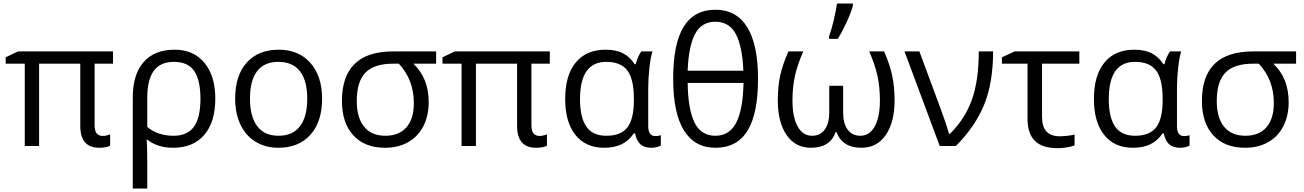

<svg xmlns="http://www.w3.org/2000/svg" viewBox="-20 -826 7375 1086"><path d="M561 -57.1Q579.6 -57.1 603 -65.9V-2Q582 9.8 541 9.8Q434.1 9.8 434.1 -113.8V-465.8H201.2V0H120.1V-465.8H12.2V-502L82 -535.2H619.1V-465.8H515.1V-120.1Q515.1 -84 527.6 -70.6Q540 -57.1 561 -57.1Z M1197.8 -268.1Q1197.8 -135.7 1135.3 -63Q1072.8 9.8 959 9.8Q871.6 9.8 813 -36.1H809.1Q813 -6.3 813 97.2V240.2H731V-274.9Q731 -404.8 792.2 -474.9Q853.5 -544.9 967.8 -544.9Q1074.7 -544.9 1136.2 -470.9Q1197.8 -397 1197.8 -268.1ZM963.9 -476.1Q886.7 -476.1 849.9 -425.5Q813 -375 813 -272.9V-107.9Q872.6 -58.1 961.9 -58.1Q1039.6 -58.1 1076.7 -108.9Q1113.8 -159.7 1113.8 -268.1Q1113.8 -372.6 1078.6 -424.3Q1043.5 -476.1 963.9 -476.1Z M1801.8 -268.1Q1801.8 -137.2 1735.8 -63.7Q1669.9 9.8 1553.7 9.8Q1481.9 9.8 1426.3 -23.9Q1370.6 -57.6 1340.3 -120.6Q1310.1 -183.6 1310.1 -268.1Q1310.1 -398.9 1375.5 -471.9Q1440.9 -544.9 1557.1 -544.9Q1669.4 -544.9 1735.6 -470.2Q1801.8 -395.5 1801.8 -268.1ZM1394 -268.1Q1394 -165.5 1435.1 -111.8Q1476.1 -58.1 1555.7 -58.1Q1635.3 -58.1 1676.5 -111.6Q1717.8 -165 1717.8 -268.1Q1717.8 -370.1 1676.5 -423.1Q1635.3 -476.1 1554.7 -476.1Q1475.1 -476.1 1434.6 -423.8Q1394 -371.6 1394 -268.1Z M2404.8 -248Q2404.8 -171.4 2374.8 -112.5Q2344.7 -53.7 2288.8 -22Q2232.9 9.8 2157.7 9.8Q2043 9.8 1978.5 -60.5Q1914.1 -130.9 1914.1 -254.9Q1914.1 -535.2 2203.1 -535.2H2446.8V-465.8H2317.9Q2404.8 -384.3 2404.8 -248ZM1998 -254.9Q1998 -160.2 2039.6 -109.1Q2081.1 -58.1 2159.7 -58.1Q2237.3 -58.1 2279.1 -106.2Q2320.8 -154.3 2320.8 -243.2Q2320.8 -375 2235.8 -465.8H2204.1Q2095.7 -465.8 2046.9 -415Q1998 -364.3 1998 -254.9Z M3031.7 -57.1Q3050.3 -57.1 3073.7 -65.9V-2Q3052.7 9.8 3011.7 9.8Q2904.8 9.8 2904.8 -113.8V-465.8H2671.9V0H2590.8V-465.8H2482.9V-502L2552.7 -535.2H3089.8V-465.8H2985.8V-120.1Q2985.8 -84 2998.3 -70.6Q3010.7 -57.1 3031.7 -57.1Z M3409.7 -58.1Q3492.2 -58.1 3528.8 -105.7Q3565.4 -153.3 3565.4 -259.8V-267.1Q3565.4 -378.9 3528.3 -427.5Q3491.2 -476.1 3408.7 -476.1Q3260.7 -476.1 3260.7 -265.1Q3260.7 -161.6 3296.6 -109.9Q3332.5 -58.1 3409.7 -58.1ZM3397.5 9.8Q3293 9.8 3234.9 -62.7Q3176.8 -135.3 3176.8 -266.1Q3176.8 -399.9 3236.3 -472.4Q3295.9 -544.9 3405.8 -544.9Q3464.8 -544.9 3504.2 -524.4Q3543.5 -503.9 3569.8 -462.9H3575.7Q3587.4 -507.8 3607.4 -535.2H3670.4Q3660.2 -502.9 3653.3 -442.9Q3646.5 -382.8 3646.5 -326.2V-111.8Q3646.5 -56.2 3687.5 -56.2Q3701.7 -56.2 3717.8 -61V-2.9Q3695.3 9.8 3663.6 9.8Q3624 9.8 3602.3 -10Q3580.6 -29.8 3571.8 -71.8H3565.4Q3536.6 -29.8 3495.8 -10Q3455.1 9.8 3397.5 9.8Z M4267.6 -380.9Q4267.6 -182.6 4208 -86.4Q4148.4 9.8 4026.4 9.8Q3909.2 9.8 3848.4 -88.6Q3787.6 -187 3787.6 -380.9Q3787.6 -579.6 3847.4 -675.3Q3907.2 -771 4026.4 -771Q4145.5 -771 4206.5 -672.1Q4267.6 -573.2 4267.6 -380.9ZM4026.4 -58.1Q4106.4 -58.1 4144.5 -132.6Q4182.6 -207 4185.5 -356.9H3869.6Q3871.6 -208.5 3908.2 -133.3Q3944.8 -58.1 4026.4 -58.1ZM4026.4 -703.1Q3947.8 -703.1 3911.1 -633.1Q3874.5 -563 3869.6 -425.8H4184.6Q4179.2 -563 4142.1 -633.1Q4105 -703.1 4026.4 -703.1Z M4567.4 9.8Q4478.5 9.8 4429 -62.5Q4379.4 -134.8 4379.4 -258.8Q4379.4 -335 4392.8 -397.7Q4406.2 -460.4 4439.5 -535.2H4523.4Q4490.2 -459 4476.3 -396.7Q4462.4 -334.5 4462.4 -257.8Q4462.4 -163.6 4491.7 -110.8Q4521 -58.1 4573.2 -58.1Q4619.1 -58.1 4644.8 -93Q4670.4 -127.9 4670.4 -189V-340.8H4749V-189Q4749 -126.5 4774.9 -92.3Q4800.8 -58.1 4846.2 -58.1Q4898.4 -58.1 4927.7 -110.8Q4957 -163.6 4957 -257.8Q4957 -331.5 4943.6 -395Q4930.2 -458.5 4896.5 -535.2H4980.5Q5012.2 -463.9 5026.1 -399.7Q5040 -335.4 5040 -258.8Q5040 -135.7 4990.5 -63Q4940.9 9.8 4852.1 9.8Q4744.6 9.8 4711.4 -79.1H4707Q4675.3 9.8 4567.4 9.8ZM4669.4 -620.1Q4682.6 -655.3 4695.6 -710.7Q4708.5 -766.1 4714.4 -806.2H4804.2V-794.9Q4795.4 -758.8 4768.8 -700.9Q4742.2 -643.1 4718.3 -606H4669.4Z M5096.2 -535.2H5180.2L5287.1 -247.1Q5299.8 -214.4 5320.1 -156.2Q5340.3 -98.1 5348.1 -67.9H5352.1Q5438.5 -153.3 5477.3 -262Q5516.1 -370.6 5516.1 -535.2H5597.2Q5597.2 -357.9 5546.6 -233.9Q5496.1 -109.9 5386.2 0H5295.4Z M6085 -535.2V-465.8H5874V-164.1Q5874 -55.2 5974.1 -55.2Q5997.1 -55.2 6021 -58.3Q6044.9 -61.5 6058.1 -64.9V-3.9Q6041 3.4 6013.9 7.8Q5986.8 12.2 5963.4 12.2Q5875 12.2 5833.5 -29.3Q5792 -70.8 5792 -153.8V-465.8H5647V-502L5719.2 -535.2Z M6400.4 -58.1Q6482.9 -58.1 6519.5 -105.7Q6556.2 -153.3 6556.2 -259.8V-267.1Q6556.2 -378.9 6519 -427.5Q6481.9 -476.1 6399.4 -476.1Q6251.5 -476.1 6251.5 -265.1Q6251.5 -161.6 6287.4 -109.9Q6323.2 -58.1 6400.4 -58.1ZM6388.2 9.8Q6283.7 9.8 6225.6 -62.7Q6167.5 -135.3 6167.5 -266.1Q6167.5 -399.9 6227.1 -472.4Q6286.6 -544.9 6396.5 -544.9Q6455.6 -544.9 6494.9 -524.4Q6534.2 -503.9 6560.5 -462.9H6566.4Q6578.1 -507.8 6598.1 -535.2H6661.1Q6650.9 -502.9 6644 -442.9Q6637.2 -382.8 6637.2 -326.2V-111.8Q6637.2 -56.2 6678.2 -56.2Q6692.4 -56.2 6708.5 -61V-2.9Q6686 9.8 6654.3 9.8Q6614.7 9.8 6593 -10Q6571.3 -29.8 6562.5 -71.8H6556.2Q6527.3 -29.8 6486.6 -10Q6445.8 9.8 6388.2 9.8Z M7269 -248Q7269 -171.4 7239 -112.5Q7209 -53.7 7153.1 -22Q7097.2 9.8 7022 9.8Q6907.2 9.8 6842.8 -60.5Q6778.3 -130.9 6778.3 -254.9Q6778.3 -535.2 7067.4 -535.2H7311V-465.8H7182.1Q7269 -384.3 7269 -248ZM6862.3 -254.9Q6862.3 -160.2 6903.8 -109.1Q6945.3 -58.1 7023.9 -58.1Q7101.6 -58.1 7143.3 -106.2Q7185.1 -154.3 7185.1 -243.2Q7185.1 -375 7100.1 -465.8H7068.4Q6960 -465.8 6911.1 -415Q6862.3 -364.3 6862.3 -254.9Z"/></svg>

Font: Open Sans ACDW
Style: acdw
Weight: 400
Foundry: Ascender Corporation
Version: Version 1.10